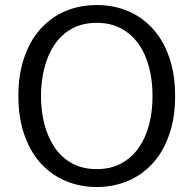

<svg xmlns="http://www.w3.org/2000/svg" viewBox="-20 -732 770 764"><path d="M75.7 -501Q99.1 -569.8 139.6 -615.2Q182.1 -662.6 238.3 -687Q295.9 -711.9 365.2 -711.9Q433.6 -711.9 491.7 -687Q547.9 -662.6 590.3 -615.2Q630.9 -569.8 654.3 -501Q676.8 -435.1 676.8 -350.1Q676.8 -265.1 654.3 -199.2Q630.9 -130.4 590.3 -85Q547.9 -37.6 491.7 -13.2Q432.6 12.2 365.2 12.2Q297.4 12.2 238.3 -13.2Q182.1 -37.6 139.6 -85Q99.1 -130.4 75.7 -199.2Q53.2 -265.1 53.2 -350.1Q53.2 -435.1 75.7 -501ZM143.1 -350.1Q143.1 -289.6 157.2 -235.8Q171.4 -182.6 198.7 -143.6Q226.6 -103.5 267.6 -81.5Q309.1 -59.1 365.2 -59.1Q420.4 -59.1 461.9 -81.5Q504.4 -104.5 531.7 -143.6Q559.1 -182.6 573.2 -235.8Q586.9 -287.6 586.9 -350.1Q586.9 -412.1 573.2 -463.9Q559.1 -518.1 531.7 -556.6Q504.4 -595.7 461.9 -618.7Q420.4 -641.1 365.2 -641.1Q309.1 -641.1 267.6 -618.7Q226.6 -596.7 198.7 -556.6Q171.4 -518.1 157.2 -463.9Q143.1 -410.2 143.1 -350.1Z"/></svg>

Font: Post Grotesk Regular
Style: Regular
Weight: 500
Version: 0.900; ttfautohint (v0.96) -l 8 -r 50 -G 200 -x 14 -w "gGD" 